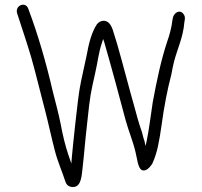

<svg xmlns="http://www.w3.org/2000/svg" viewBox="-20 -725 842 802"><path d="M52 -668C70 -612 91 -551 110 -487C130 -417 150 -332 169 -261C183 -207 195 -150 208 -100C220 -51 239 -11 254 36C258 47 266 54 279 56C314 60 320 25 324 -15C333 -93 333 -113 345 -219C357 -332 359 -336 377 -417C389 -469 391 -502 406 -547L411 -562L416 -547C444 -450 480 -317 505 -222C518 -175 535 -137 546 -90C553 -63 556 -23 572 -15C589 -6 607 -27 616 -41C638 -89 645 -135 655 -203C665 -277 679 -351 696 -415C699 -433 703 -451 707 -468C722 -524 745 -570 750 -631L752 -644C753 -652 752 -658 748 -664C732 -690 705 -670 702 -650L700 -639C697 -611 687 -575 679 -553C652 -472 635 -389 618 -298C611 -253 602 -180 593 -138L588 -115L583 -138C582 -141 581 -143 580 -146L573 -173C561 -206 550 -246 540 -284C525 -335 491 -466 475 -521C470 -537 467 -551 463 -562C454 -588 450 -614 435 -629C421 -643 399 -641 385 -624C363 -591 351 -545 342 -494C335 -459 319 -392 313 -356C305 -312 284 -114 280 -67L278 -42L266 -77C252 -118 242 -161 233 -209C223 -259 213 -292 200 -345C173 -462 138 -583 99 -686C89 -722 40 -703 52 -668ZM696 -415ZM700 -639ZM573 -173Z"/></svg>

Font: Blanket
Style: Light
Weight: 300
Foundry: Cannot Into Space Fonts
Version: Version 0.9